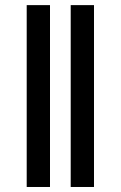

<svg xmlns="http://www.w3.org/2000/svg" viewBox="-20 -745 481 765"><path d="M179.2 -724.6V0H86.4V-724.6ZM354.5 -724.6V0H261.7V-724.6Z"/></svg>

Font: Arimo Medium
Style: Regular
Weight: 500
Designer: Steve Matteson
Foundry: Monotype Imaging Inc.
Version: Version 1.33